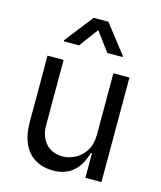

<svg xmlns="http://www.w3.org/2000/svg" viewBox="-118 -876 813 968"><g transform="rotate(15 288.5 -391.5)"><path d="M250.7 7.1Q198.5 7.1 158.6 -15.6Q118.6 -38.4 96.6 -84.7Q74.6 -131 74.6 -198.9V-545.5H158.4V-204.5Q158.4 -165.5 173.3 -135.7Q188.2 -105.8 215.6 -89.8Q242.9 -73.9 277.7 -73.9Q310.7 -73.9 343.2 -90.6Q375.7 -107.2 397 -141Q418.3 -174.7 418.3 -223V-545.5H502.1V0H418.3V-127.8H412.6Q393.1 -60 352.8 -26.5Q312.5 7.1 250.7 7.1ZM362.2 -636.4 288.4 -735.8 214.5 -636.4H134.9V-642L250 -789.8H326.7L441.8 -642V-636.4Z"/></g></svg>

Font: Riot Sans
Style: Regular
Weight: 400
Designer: Rasmus Andersson
Foundry: rsms
Version: Version 3.005